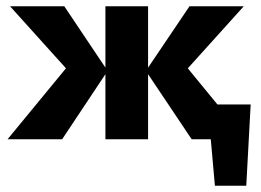

<svg xmlns="http://www.w3.org/2000/svg" viewBox="-20 -444 832 612"><path d="M665 148 642 -111H779L765 148ZM636 -111H720V0H636ZM591 0 445 -218 584 -424H757L537 -180V-277L764 0ZM4 0 232 -277V-180L12 -424H185L323 -218L178 0ZM316 0V-424H452V0Z"/></svg>

Font: Ysabeau ExtraBold
Style: Regular
Weight: 800
Designer: Christian Thalmann (Catharsis Fonts)
Version: Version 2.002